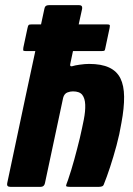

<svg xmlns="http://www.w3.org/2000/svg" viewBox="-20 -728 519 748"><path d="M8 -14Q44 -184 80 -354Q116 -524 153 -694Q155 -708 171 -708Q200 -708 229.5 -708Q259 -708 288 -708Q302 -708 300 -694Q288 -641 276.5 -587Q265 -533 254 -480Q252 -471 256 -470Q260 -469 265 -471Q270 -473 290.5 -476Q311 -479 327 -479Q375 -479 405 -465Q435 -451 449 -423Q463 -395 463.5 -351.5Q464 -308 453 -249Q446 -206 434 -161.5Q422 -117 409 -77.5Q396 -38 385 -11Q383 -4 377.5 -2Q372 0 364 0Q337 0 310 0Q283 0 256 0Q238 0 237.5 -3.5Q237 -7 245 -27Q258 -65 269.5 -107Q281 -149 291 -190Q300 -229 306.5 -262Q313 -295 312 -320Q311 -345 300.5 -358.5Q290 -372 264 -372Q259 -372 253.5 -371Q248 -370 243 -368Q237 -366 232.5 -360.5Q228 -355 226 -347L155 -14Q152 0 138 0H21Q5 0 8 -14ZM81 -529Q71 -529 70.5 -532Q70 -535 71 -543L87 -618Q89 -628 91.5 -630.5Q94 -633 104 -633H396Q405 -633 407 -631Q409 -629 407 -619L390 -539Q389 -532 386.5 -530.5Q384 -529 373 -529Z"/></svg>

Font: Glory ExtraBold
Style: Italic
Weight: 800
Italic angle: -12°
Version: Version 1.011